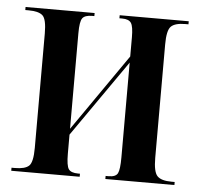

<svg xmlns="http://www.w3.org/2000/svg" viewBox="-44 -581 651 626"><g transform="rotate(5 281.5 -268.0)"><path d="M15 0H239V-10H233Q210 -10 202 -21Q194 -32 194 -72V-134L369 -385V-75Q369 -35 362.5 -22.5Q356 -10 333 -10H323V0H549V-10H539Q505 -10 492 -23.5Q479 -37 479 -83V-454Q479 -500 492 -513Q505 -526 539 -526H549V-536H323V-526H332Q354 -526 361.5 -514.5Q369 -503 369 -468V-405L194 -153V-466Q194 -504 202 -515Q210 -526 234 -526H241V-536H15V-526H26Q59 -526 72 -514Q85 -502 85 -455V-81Q85 -34 72 -22Q59 -10 26 -10H15Z"/></g></svg>

Font: Noto Serif Display Condensed Semi
Style: Regular
Weight: 600
Width: 3
Designer: Monotype Design Team
Foundry: Monotype Imaging Inc.
Version: Version 1.900